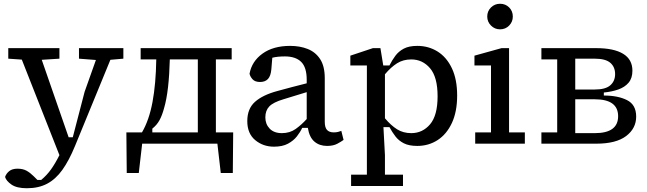

<svg xmlns="http://www.w3.org/2000/svg" viewBox="-20 -764 3439 1021"><path d="M400 -452V-508H636V-452L567 -446L379 12Q347 90 311.5 139.5Q276 189 230.5 213Q185 237 123 237Q69 237 41 217.5Q13 198 7 177Q13 159 29 146Q45 133 73 133Q102 133 121.5 144Q141 155 159 173L179 193H199Q229 168 251.5 136.5Q274 105 296 61L96 -447L24 -452V-508H296V-452L202 -446L345 -34H367L430 -276L490 -445Z M790 -80V-60H1032V-448H883Q881 -367 873.5 -300.5Q866 -234 852 -187Q842 -150 828 -124.5Q814 -99 790 -80ZM728 -448V-508H1212V-448H1128V-60H1220L1218 156H1154L1136 0H736L718 156H654L652 -60H735Q773 -125 791 -221.5Q809 -318 811 -448Z M1719 12Q1679 12 1652 -11Q1625 -34 1617 -84H1587Q1577 -62 1559 -39Q1541 -16 1511.5 0Q1482 16 1437 16Q1379 16 1337 -19Q1295 -54 1295 -120Q1295 -186 1336 -222.5Q1377 -259 1455 -280Q1494 -291 1533 -301Q1572 -311 1611 -321V-340Q1611 -406 1581.5 -435Q1552 -464 1495 -464Q1455 -464 1428 -457L1423 -396Q1420 -360 1405 -344Q1390 -328 1363 -328Q1336 -328 1323 -342.5Q1310 -357 1307 -372Q1319 -438 1376 -479Q1433 -520 1523 -520Q1575 -520 1616.5 -503.5Q1658 -487 1682.5 -449.5Q1707 -412 1707 -348V-116Q1707 -86 1719 -73Q1731 -60 1755 -60Q1767 -60 1777.5 -62.5Q1788 -65 1795 -68L1807 -20Q1795 -11 1773.5 0.5Q1752 12 1719 12ZM1391 -140Q1391 -104 1414 -80Q1437 -56 1479 -56Q1521 -56 1552 -78Q1583 -100 1611 -131V-274L1487 -236Q1433 -220 1412 -198Q1391 -176 1391 -140Z M2167 -448Q2124 -448 2091.5 -427.5Q2059 -407 2027 -369V-135Q2059 -97 2091.5 -76.5Q2124 -56 2167 -56Q2227 -56 2267 -103Q2307 -150 2307 -252Q2307 -354 2267 -401Q2227 -448 2167 -448ZM2199 12Q2155 12 2127.5 -2Q2100 -16 2082.5 -39Q2065 -62 2051 -88H2019L2027 61V165H2123V225H1847V165H1931V-416H1843V-468L1963 -508H2003L2018 -416H2051Q2065 -444 2082.5 -467.5Q2100 -491 2127.5 -505.5Q2155 -520 2199 -520Q2259 -520 2307 -490Q2355 -460 2383 -401Q2411 -342 2411 -256Q2411 -170 2383 -110Q2355 -50 2307 -19Q2259 12 2199 12Z M2507 0V-60H2591V-416H2503V-468L2647 -508H2687V-60H2771V0ZM2639 -608Q2611 -608 2591 -628Q2571 -648 2571 -676Q2571 -705 2591 -724.5Q2611 -744 2639 -744Q2668 -744 2687.5 -724.5Q2707 -705 2707 -676Q2707 -648 2687.5 -628Q2668 -608 2639 -608Z M3143 -236H3039V-56H3143Q3267 -56 3267 -146Q3267 -236 3143 -236ZM2859 0V-60H2943V-448H2859V-508H3151Q3244 -508 3293.5 -478Q3343 -448 3343 -388Q3343 -348 3322.5 -324Q3302 -300 3267.5 -288Q3233 -276 3191 -272V-256Q3266 -256 3314.5 -231.5Q3363 -207 3363 -144Q3363 -81 3309.5 -40.5Q3256 0 3151 0ZM3143 -452H3039V-288H3143Q3200 -288 3225.5 -310.5Q3251 -333 3251 -370Q3251 -408 3225.5 -430Q3200 -452 3143 -452Z"/></svg>

Font: Source Serif 4 Caption
Style: Regular
Weight: 400
Designer: Frank Grießhammer
Foundry: Adobe Systems Incorporated
Version: Version 4.004;hotconv 1.0.117;makeotfexe 2.5.65602